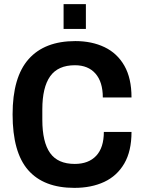

<svg xmlns="http://www.w3.org/2000/svg" viewBox="-20 -898 694 930"><path d="M288 -758V-878H396V-758ZM340 12Q192 12 116.5 -74Q41 -160 41 -344Q41 -524 118.5 -611.5Q196 -699 345 -699Q425 -699 486.5 -669.5Q548 -640 582.5 -579.5Q617 -519 617 -426H478Q478 -501 442.5 -541.5Q407 -582 343 -582Q261 -582 223 -528.5Q185 -475 185 -368V-318Q185 -210 222.5 -157Q260 -104 342 -104Q409 -104 446 -143.5Q483 -183 483 -259H617Q617 -166 582 -106Q547 -46 485 -17Q423 12 340 12Z"/></svg>

Font: Archivo SemiCondensed
Style: Bold
Weight: 680
Width: 4
Designer: Hector Gatti
Foundry: Omnibus-Type
Version: Version 2.001; ttfautohint (v1.8.3)